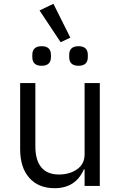

<svg xmlns="http://www.w3.org/2000/svg" viewBox="-20 -978 636 1010"><path d="M350 -780 299 -756 188 -923 261 -958ZM150 -678V-689Q150 -735 199 -735Q248 -735 248 -689V-678Q248 -632 199 -632Q150 -632 150 -678ZM344 -678V-689Q344 -735 393 -735Q442 -735 442 -689V-678Q442 -632 393 -632Q344 -632 344 -678ZM86 -193V-541H166V-209Q166 -135 197.5 -97.5Q229 -60 290 -60Q346 -60 385.5 -87.5Q425 -115 425 -166V-541H505V0H425V-87H421Q378 12 267 12Q183 12 134.5 -42Q86 -96 86 -193Z"/></svg>

Font: IBM Plex Sans SC
Style: Regular
Weight: 400
Designer: Mike Abbink; Paul van der Laan; Pieter van Rosmalen; Eunyou Noh; Wujin Sim; Chorong Kim; Dohee Lee; Yejin We; Jinhee Kim
Foundry: Sandoll Inc.
Version: Version 1.000